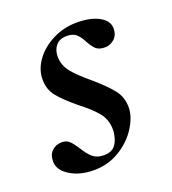

<svg xmlns="http://www.w3.org/2000/svg" viewBox="-86 -463 483 540"><g transform="rotate(-20 155.5 -192.5)"><path d="M6 -51Q6 -72 18 -83Q30 -94 47 -94Q61 -94 69.5 -86Q78 -78 89 -61Q101 -41 113.5 -30Q126 -19 147 -19Q168 -19 179 -30.5Q190 -42 194 -66Q195 -70 195 -78Q195 -108 177.5 -129.5Q160 -151 126 -177Q91 -206 74 -227Q57 -248 57 -278Q57 -308 76.5 -335Q96 -362 129.5 -379Q163 -396 202 -396Q243 -396 268.5 -382Q294 -368 294 -345Q294 -325 281.5 -314Q269 -303 254 -303Q236 -303 227 -311Q218 -319 209 -336Q200 -353 190.5 -361.5Q181 -370 162 -370Q141 -370 130 -357Q119 -344 119 -324Q119 -298 136 -277Q153 -256 186 -229Q222 -198 240 -175.5Q258 -153 258 -122Q258 -94 238 -62.5Q218 -31 183.5 -10Q149 11 106 11Q65 11 35.5 -7Q6 -25 6 -51Z"/></g></svg>

Font: Cormorant Infant SemiBold
Style: Italic
Weight: 600
Italic angle: -10°
Designer: Christian Thalmann (Catharsis Fonts)
Foundry: Catharsis Fonts
Version: Version 4.000